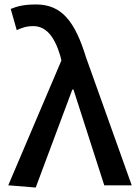

<svg xmlns="http://www.w3.org/2000/svg" viewBox="-20 -830 616 860"><path d="M140 10 304 -429H309L447 0H570L365 -574C316 -733 257 -810 142 -810C87 -810 57 -802 28 -790L55 -695C77 -705 97 -713 129 -713C186 -713 224 -667 250 -580L255 -559L17 0Z"/></svg>

Font: Noto Sans CJK JP Medium
Style: Regular
Weight: 500
Designer: Ryoko NISHIZUKA (kana & ideographs); Paul D. Hunt (Latin, Greek & Cyrillic); Wenlong ZHANG (bopomofo); Sandoll Communica
Foundry: Adobe Systems Incorporated
Version: Version 1.004;PS 1.004;hotconv 1.0.82;makeotf.lib2.5.63406